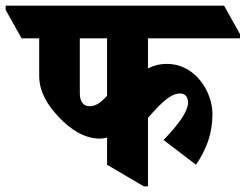

<svg xmlns="http://www.w3.org/2000/svg" viewBox="-90 -647 865 676"><path d="M261 -159C270 -159 278 -160 287 -163V-67L416 9H431V-232C479 -287 512 -318 544 -318C562 -318 572 -305 572 -287C572 -254 540 -211 486 -154L600 -67C637 -121 658 -177 658 -245C658 -285 643 -328 617 -361C590 -396 549 -422 498 -422C471 -422 450 -416 431 -406V-512H755V-527L699 -627H-70V-612L-14 -512H48V-380C48 -325 76 -278 117 -235C158 -191 208 -159 261 -159ZM191 -319V-512H287V-310C264 -284 246 -273 225 -273C203 -273 191 -290 191 -319Z"/></svg>

Font: Noto Serif Devanagari Condensed Black
Style: Regular
Weight: 900
Width: 3
Designer: Universal Thirst, Indian Type Foundry and the Monotype Design Team
Foundry: Monotype Imaging Inc.
Version: Version 2.004